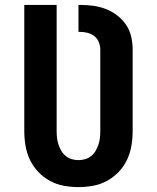

<svg xmlns="http://www.w3.org/2000/svg" viewBox="-20 -755 640 783"><path d="M300 8Q270 8 240 2.5Q210 -3 183.5 -17.5Q157 -32 136 -54Q115 -76 102 -103.5Q89 -131 84 -161Q79 -191 79 -221V-735H211V-221Q211 -207 212.5 -193Q214 -179 218.5 -165.5Q223 -152 230 -140Q237 -128 248 -119Q259 -110 272.5 -106Q286 -102 300 -102Q314 -102 327.5 -106Q341 -110 352 -119Q363 -128 370 -140Q377 -152 381.5 -165.5Q386 -179 387.5 -193Q389 -207 389 -221V-553Q389 -568 383 -583Q377 -598 365 -607.5Q353 -617 337.5 -621Q322 -625 306 -625H300V-735H306Q333 -735 359.5 -731.5Q386 -728 411 -718.5Q436 -709 457.5 -692.5Q479 -676 494 -654Q509 -632 515 -605.5Q521 -579 521 -553V-221Q521 -191 516 -161Q511 -131 498 -103.5Q485 -76 464 -54Q443 -32 416.5 -17.5Q390 -3 360 2.5Q330 8 300 8Z"/></svg>

Font: Iosevka Aile Extrabold
Style: Regular
Weight: 800
Designer: Belleve Invis
Foundry: Belleve Invis
Version: Version 27.3.5; ttfautohint (v1.8.4)